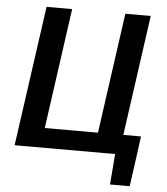

<svg xmlns="http://www.w3.org/2000/svg" viewBox="-57 -741 817 942"><g transform="rotate(5 351.5 -269.5)"><path d="M651 -97 638 0 617 151H520L532 0H37L134 -690H260L177 -97H439L522 -690H647L564 -97Z"/></g></svg>

Font: Exo 2.0 Semi Bold
Style: Italic
Weight: 600
Italic angle: -8°
Designer: Natanael Gama
Version: Version 1.001;PS 001.001;hotconv 1.0.70;makeotf.lib2.5.58329